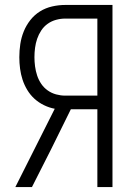

<svg xmlns="http://www.w3.org/2000/svg" viewBox="-20 -755 540 775"><path d="M42 0 201 -316Q179 -320 157.5 -330.5Q136 -341 119 -356.5Q102 -372 90 -392Q78 -412 71 -433.5Q64 -455 61 -478Q58 -501 58 -524Q58 -551 62 -577.5Q66 -604 76 -628.5Q86 -653 102.5 -674Q119 -695 141.5 -709Q164 -723 190.5 -729Q217 -735 243 -735H434V0H373V-314H266L186 -152L109 0ZM373 -369V-680H243Q225 -680 206.5 -675Q188 -670 172.5 -659Q157 -648 146.5 -632Q136 -616 130 -598.5Q124 -581 121.5 -562Q119 -543 119 -524Q119 -506 121.5 -487Q124 -468 130 -450Q136 -432 146.5 -416.5Q157 -401 172.5 -390Q188 -379 206.5 -374Q225 -369 243 -369Z"/></svg>

Font: Iosevka Curly Light
Style: Regular
Weight: 300
Monospace: yes
Designer: Belleve Invis
Foundry: Belleve Invis
Version: Version 22.1.2; ttfautohint (v1.8.4)